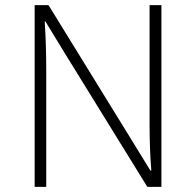

<svg xmlns="http://www.w3.org/2000/svg" viewBox="-20 -724 758 744"><path d="M114.3 0V-704.1H168L478.5 -200.2L562.5 -63.5H566.4Q559.6 -143.6 559.6 -242.2V-704.1H605.5V0H550.8L232.4 -515.6L156.2 -640.6H153.3Q159.2 -549.8 159.2 -450.2V0Z"/></svg>

Font: Gothic A1 ExtraLight
Style: Regular
Weight: 275
Designer: HanYang I&C Co.,Ltd.
Foundry: HanYang I&C Co.,Ltd.
Version: Version 2.50